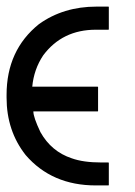

<svg xmlns="http://www.w3.org/2000/svg" viewBox="-20 -564 412 584"><path d="M273.4 -543.9H309.6Q311 -543.9 311 -542.5V-475.1Q311 -473.6 309.6 -473.6H271.5Q169.4 -473.6 111.3 -395.5Q83 -353 78.1 -300.3H276.9Q278.3 -300.3 278.3 -298.8V-226.6Q278.3 -225.1 276.9 -225.1H81.5V-224.6Q81.5 -207.5 103 -162.1Q136.2 -103 198.2 -82.5Q233.4 -69.8 288.1 -69.8H309.6Q311 -69.3 311 -68.4V-1.5Q311 0 309.6 0H271.5Q137.7 0 58.1 -92.3Q0 -166 0 -267.1V-275.4Q0 -411.6 98.6 -490.7Q172.9 -543.9 273.4 -543.9Z"/></svg>

Font: Gasq
Style: Regular
Weight: 400
Designer: Husham Jawad
Version: Version 1.00;December 29, 2020;FontCreator 13.0.0.2683 32-bi